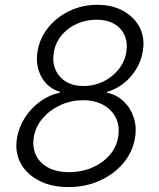

<svg xmlns="http://www.w3.org/2000/svg" viewBox="-20 -757 650 787"><path d="M260.7 9.8Q190.9 9.8 139.9 -16.6Q88.9 -43 64.5 -88.4Q40 -133.8 49.8 -191.9Q57.6 -237.3 83 -276.1Q108.4 -314.9 145.8 -341.8Q183.1 -368.7 225.6 -377L226.1 -380.4Q174.8 -396 149.7 -442.1Q124.5 -488.3 133.8 -546.4Q143.1 -601.6 178 -644.5Q212.9 -687.5 265.4 -712.4Q317.9 -737.3 378.9 -737.3Q439.5 -737.3 484.9 -712.4Q530.3 -687.5 552.5 -644.5Q574.7 -601.6 565.4 -547.4Q559.1 -507.8 538.3 -473.6Q517.6 -439.5 486.8 -415.3Q456.1 -391.1 418.5 -380.4L418 -377Q458 -368.7 486.6 -341.8Q515.1 -314.9 528.1 -275.6Q541 -236.3 533.2 -190.9Q523.4 -133.3 485.1 -87.9Q446.8 -42.5 388.7 -16.4Q330.6 9.8 260.7 9.8ZM264.2 -51.3Q314.5 -51.3 357.4 -69.8Q400.4 -88.4 429 -120.8Q457.5 -153.3 464.4 -195.8Q471.7 -238.8 455.6 -272.5Q439.5 -306.2 404.8 -326.2Q370.1 -346.2 320.8 -346.2Q272 -346.2 228.8 -326.7Q185.5 -307.1 156 -273.4Q126.5 -239.7 118.7 -195.8Q111.8 -154.8 127 -122.1Q142.1 -89.4 177 -70.3Q211.9 -51.3 264.2 -51.3ZM322.8 -404.3Q365.2 -404.3 402.6 -422.4Q439.9 -440.4 465.6 -471.9Q491.2 -503.4 497.6 -543Q503.9 -582.5 490.5 -612.5Q477.1 -642.6 447.5 -659.4Q418 -676.3 375.5 -676.3Q333 -676.3 295.7 -659.7Q258.3 -643.1 232.9 -613Q207.5 -583 200.7 -542.5Q193.8 -502.9 207.3 -471.7Q220.7 -440.4 250.5 -422.4Q280.3 -404.3 322.8 -404.3Z"/></svg>

Font: Inter Light
Style: Italic
Weight: 300
Italic angle: -9.3988°
Designer: Rasmus Andersson
Foundry: rsms
Version: Version 4.001;git-66647c0bb